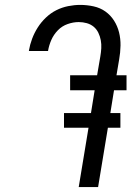

<svg xmlns="http://www.w3.org/2000/svg" viewBox="-20 -763 540 783"><path d="M301 0 341 -242H241V-302H351L366 -395H266V-456H376L389 -532Q392 -549 393 -566Q394 -583 391 -599Q388 -615 381 -629.5Q374 -644 362 -654Q350 -664 334 -668.5Q318 -673 301 -673Q279 -673 256 -665Q233 -657 216 -639.5Q199 -622 189.5 -600.5Q180 -579 176 -556V-555H98V-557Q102 -581 111 -605Q120 -629 134 -651Q148 -673 167.5 -691.5Q187 -710 210 -721.5Q233 -733 258 -738Q283 -743 307 -743Q335 -743 362 -737Q389 -731 410 -716Q431 -701 445 -679Q459 -657 465.5 -631Q472 -605 471.5 -577Q471 -549 466 -521L455 -456H496V-395H445L430 -302H471V-242H420L380 0Z"/></svg>

Font: Iosevka Term Curly
Style: Italic
Weight: 400
Italic angle: -9°
Designer: Belleve Invis
Foundry: Belleve Invis
Version: Version 32.3.0